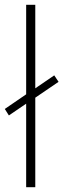

<svg xmlns="http://www.w3.org/2000/svg" viewBox="-30 -780 264 800"><path d="M79 0H117V-373L214 -439L196 -466L117 -412V-760H79V-387L-10 -326L7 -299L79 -348Z"/></svg>

Font: Noto Sans Thai Looped Condensed ExtraLight
Style: Regular
Weight: 200
Width: 3
Designer: Sasikarn Vongin, Ben Mitchell
Foundry: The Fontpad Ltd
Version: Version 1.001